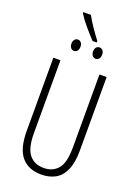

<svg xmlns="http://www.w3.org/2000/svg" viewBox="-192 -1130 884 1219"><g transform="rotate(20 250.0 -520.5)"><path d="M429.7 -713.9V-219.2Q429.7 -134.8 407 -84.5Q384.3 -34.2 344 -12.2Q303.7 9.8 250.5 9.8Q162.6 9.8 116.2 -45.4Q69.8 -100.6 69.8 -219.2V-713.9H117.7V-221.7Q117.7 -120.1 152.6 -77.4Q187.5 -34.7 250.5 -34.7Q310.5 -34.7 345.9 -75.4Q381.3 -116.2 381.3 -222.2V-713.9ZM200.7 -1050.8Q220.7 -1014.2 245.6 -978Q270.5 -941.9 295.4 -909.2V-898.4H267.6Q239.7 -927.7 205.3 -968Q170.9 -1008.3 149.4 -1043V-1050.8ZM177.7 -875.5Q190.9 -875.5 199.5 -865.2Q208 -855 208 -837.4Q208 -819.3 199.5 -809.1Q190.9 -798.8 177.7 -798.8Q164.1 -798.8 155.5 -809.6Q147 -820.3 147 -837.4Q147 -854 155.5 -864.7Q164.1 -875.5 177.7 -875.5ZM323.7 -875.5Q336.4 -875.5 345.5 -865.5Q354.5 -855.5 354.5 -837.9Q354.5 -819.8 345.7 -809.3Q336.9 -798.8 323.7 -798.8Q310.1 -798.8 301.5 -809.6Q293 -820.3 293 -837.9Q293 -854.5 301.5 -865Q310.1 -875.5 323.7 -875.5Z"/></g></svg>

Font: Open Sans Condensed Light
Style: Regular
Weight: 300
Width: 3
Designer: Monotype Design Team
Foundry: Monotype Imaging Inc.
Version: Version 3.003; ttfautohint (v1.8.4)